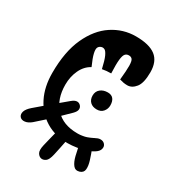

<svg xmlns="http://www.w3.org/2000/svg" viewBox="-196 -807 910 1018"><g transform="rotate(30 259.0 -298.5)"><path d="M300 -33Q223 -33 165.5 -68.2Q108 -103.5 76 -167Q44 -230.5 44 -316Q44 -446 83.8 -532.5Q123.5 -619 189 -662Q254.5 -705 332 -705Q414 -705 453.5 -674.5Q493 -644 493 -578Q493 -512 471 -484.5Q449 -457 421 -457Q407.5 -457 396.2 -459.2Q385 -461.5 373 -465Q379 -524 378.5 -552.5Q378 -581 370.8 -590Q363.5 -599 350 -599Q336 -599 327.8 -589.5Q319.5 -580 316.5 -552.2Q313.5 -524.5 316 -469Q302.5 -469 288.2 -467.8Q274 -466.5 262 -464Q251 -513 240.8 -535.2Q230.5 -557.5 220.5 -562.5Q210.5 -567.5 200 -564Q188 -560 183 -549.5Q178 -539 183.5 -514.8Q189 -490.5 209 -446Q173 -426.5 154 -385.8Q135 -345 135 -296Q135 -209 182.8 -156.5Q230.5 -104 319 -104Q323.5 -104 329 -104.2Q334.5 -104.5 339 -105Q346 -106 351.5 -106.8Q357 -107.5 363 -109Q369 -110.5 374.2 -112.2Q379.5 -114 384 -116Q386.5 -117 389 -118Q391.5 -119 394.2 -120.2Q397 -121.5 400 -123Q402.5 -124 405 -125.2Q407.5 -126.5 410 -127.8Q412.5 -129 415 -130Q419.5 -132.5 426.5 -135.2Q433.5 -138 443 -138Q457.5 -138 466.8 -129Q476 -120 476 -108Q476 -89.5 458.5 -75.5Q441 -61.5 413.8 -52Q386.5 -42.5 356.2 -37.8Q326 -33 300 -33ZM349 -655Q350 -650 349.5 -646Q349 -642 349 -638Q348.5 -632 342.5 -629.5Q336.5 -627 329 -626Q318.5 -624.5 312.5 -629.5Q306.5 -634.5 304 -641Q304 -645 303.5 -649Q303 -653 303 -655Q304 -662 310.2 -667Q316.5 -672 326 -672Q336 -671.5 342.2 -666.8Q348.5 -662 349 -655ZM41 -98Q78 -129.5 119.2 -164.8Q160.5 -200 203 -235Q220.5 -249.5 233.8 -249.8Q247 -250 256 -240Q265 -230.5 263.5 -217.2Q262 -204 246 -188Q219.5 -162 193.5 -136.8Q167.5 -111.5 140.8 -86.8Q114 -62 86 -38Q66 -21 46.2 -18.8Q26.5 -16.5 16 -29Q6.5 -42 12.2 -60Q18 -78 41 -98ZM344.5 -265Q318.5 -265 303.8 -279.5Q289 -294 289 -318.5Q289 -344 306.8 -358.5Q324.5 -373 351.5 -373Q374.5 -373 385.8 -358.8Q397 -344.5 397 -319.5Q397 -298 383.2 -281.5Q369.5 -265 344.5 -265ZM427 -74Q439 -43 448.2 -13.5Q457.5 16 455.5 37.5Q453.5 59 431 66Q407 73 393 55Q379 37 371.2 5.5Q363.5 -26 357 -59ZM288 -37Q283.5 -13 278.5 10Q273.5 33 269 54Q261 90.5 246.8 100.2Q232.5 110 219 107Q205.5 104 196.8 89.2Q188 74.5 196 40Q202 14.5 208 -9.2Q214 -33 220 -57ZM138 -578Q142.5 -576 145.8 -573.2Q149 -570.5 152 -568Q156.5 -564.5 155.2 -558.2Q154 -552 150 -545Q145 -536 137.5 -534Q130 -532 123 -534Q121 -535.5 118.8 -536.8Q116.5 -538 114.5 -539Q112.5 -540 111 -541Q106 -545.5 105.5 -553.8Q105 -562 111 -570Q117 -577.5 124.5 -579.8Q132 -582 138 -578Z"/></g></svg>

Font: Kablammo
Style: Regular
Weight: 400
Designer: Travis Kochel, Lizy Gershenzon, Daria Petrova, Ethan Cohen
Foundry: Vectro Type Foundry
Version: Version 1.002